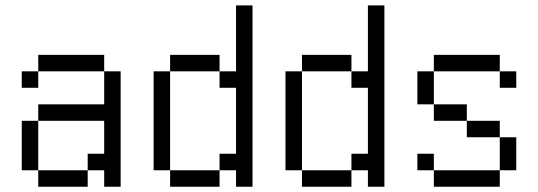

<svg xmlns="http://www.w3.org/2000/svg" viewBox="-20 -708 2040 728"><path d="M125 -62.5V0H312.5V-62.5ZM125 -62.5V-250H62.5V-62.5ZM375 -62.5V0H437.5V-437.5H375Q375 -437.5 375 -312.5H125V-250H375Q375 -250 375 -125H312.5V-62.5ZM125 -437.5H62.5V-375H125ZM125 -437.5H375V-500H125Z M625 -62.5V0H812.5V-62.5ZM625 -62.5Q625 -62.5 625 -437.5H562.5Q562.5 -437.5 562.5 -62.5ZM875 -62.5V0H937.5V-687.5H875Q875 -687.5 875 -437.5H812.5V-375H875Q875 -375 875 -125H812.5V-62.5ZM625 -437.5H812.5V-500H625Z M1125 -62.5V0H1312.5V-62.5ZM1125 -62.5Q1125 -62.5 1125 -437.5H1062.5Q1062.5 -437.5 1062.5 -62.5ZM1375 -62.5V0H1437.5V-687.5H1375Q1375 -687.5 1375 -437.5H1312.5V-375H1375Q1375 -375 1375 -125H1312.5V-62.5ZM1125 -437.5H1312.5V-500H1125Z M1937.5 -375V-437.5H1875V-375ZM1625 -62.5V0H1875V-62.5ZM1625 -62.5V-125H1562.5V-62.5ZM1875 -62.5H1937.5Q1937.5 -62.5 1937.5 -187.5H1875Q1875 -187.5 1875 -62.5ZM1875 -187.5V-250H1750V-187.5ZM1750 -250V-312.5H1625V-250ZM1625 -312.5Q1625 -312.5 1625 -437.5H1562.5Q1562.5 -437.5 1562.5 -312.5ZM1625 -437.5H1875V-500H1625Z"/></svg>

Font: Unifont
Style: Regular
Weight: 500
Version: Version 13.0.05